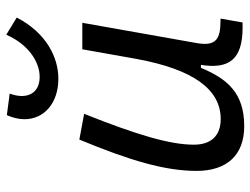

<svg xmlns="http://www.w3.org/2000/svg" viewBox="-115 -691 816 626"><g transform="rotate(-90 293.0 -378.0)"><path d="M194.8 10.3C304.7 10.3 350.1 -47.4 384.8 -130.9H394.5C379.9 -40 411.6 4.9 515.6 4.9H532.7L545.4 -66.9L528.8 -67.4C471.7 -68.4 455.6 -89.4 465.8 -146L531.7 -517.6H445.3L413.1 -336.4V-336.9C379.4 -157.2 315.4 -66.4 217.8 -66.4C164.1 -66.4 134.3 -97.2 134.3 -153.8C134.3 -231.9 166 -338.9 234.9 -511.7L150.9 -527.3C82.5 -362.3 48.8 -248 48.8 -145C48.8 -45.4 101.1 10.3 194.8 10.3ZM349.1 -595.7C418 -595.7 498 -633.8 548.8 -731.4L492.7 -765.6C462.4 -695.3 405.8 -656.7 355.5 -656.7C313.5 -656.7 293 -681.2 293 -715.3C293 -727.5 295.9 -740.7 300.8 -754.4L230.5 -763.7C221.7 -743.2 217.3 -724.1 217.3 -706.1C217.3 -642.1 270 -595.7 349.1 -595.7Z"/></g></svg>

Font: Cascadia Code PL SemiLight
Style: Italic
Weight: 350
Italic angle: -10°
Monospace: yes
Designer: Aaron Bell
Foundry: Saja Typeworks
Version: Version 2404.023